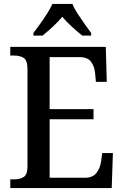

<svg xmlns="http://www.w3.org/2000/svg" viewBox="-20 -951 626 971"><path d="M32 0V-44H53Q81 -44 100 -56Q119 -68 119 -109V-600Q119 -646 100 -658Q81 -670 53 -670H32V-714H515L520 -537H465L461 -581Q458 -615 440.5 -638.5Q423 -662 384 -662H231V-399H453V-348H231V-52H409Q449 -52 467.5 -76Q486 -100 491 -133L497 -177H551L545 0ZM149 -784Q163 -803 182 -829Q201 -855 218 -882Q235 -909 245 -931H346Q355 -909 372.5 -882Q390 -855 408.5 -829Q427 -803 441 -784V-771H396Q372 -790 344 -815.5Q316 -841 295 -866Q274 -841 246.5 -815.5Q219 -790 195 -771H149Z"/></svg>

Font: Noto Serif Tamil SemiCondensed Medium
Style: Italic
Weight: 500
Width: 4
Italic angle: -12°
Designer: Indian Type Foundry, Tom Grace, and the Monotype Design Team
Foundry: Monotype Imaging Inc.
Version: Version 2.003; ttfautohint (v1.8.4.7-5d5b)